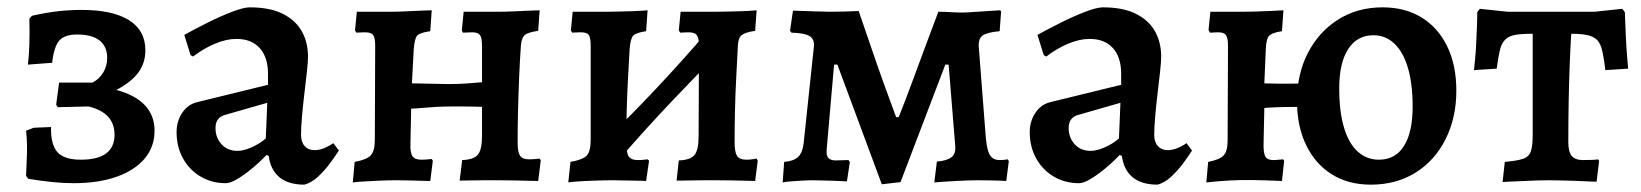

<svg xmlns="http://www.w3.org/2000/svg" viewBox="-20 -491 4471 523"><path d="M180 8Q129 8 57 -4L51 -12Q52 -40 53 -60Q54 -80 53.5 -98Q53 -116 51 -135L72 -143L119 -145Q118 -97 136.5 -76.5Q155 -56 200 -56Q292 -56 292 -124Q292 -184 221 -201L137 -199L133 -206L141 -266H232Q251 -276 261.5 -294Q272 -312 272 -333Q272 -364 251.5 -380.5Q231 -397 190 -397Q156 -397 141.5 -380.5Q127 -364 122 -320L56 -315Q59 -338 60 -371.5Q61 -405 60 -440L67 -448Q107 -457 139 -460.5Q171 -464 202 -464Q287 -464 331.5 -436Q376 -408 376 -354Q376 -319 356.5 -293Q337 -267 297 -246Q349 -232 375 -204Q401 -176 401 -135Q401 -91 374 -59Q347 -27 297.5 -9.5Q248 8 180 8Z M809 12Q766 12 741.5 -8Q717 -28 712 -66L706 -69Q685 -47 664 -30Q643 -13 625 -2.5Q607 8 595 8Q557 8 526.5 -10Q496 -28 478.5 -59.5Q461 -91 461 -131Q461 -161 476.5 -184Q492 -207 518 -213L710 -260V-290Q710 -335 687.5 -360Q665 -385 624 -385Q596 -385 564.5 -371.5Q533 -358 506 -337L499 -341L482 -396Q511 -412 546 -429.5Q581 -447 612.5 -459Q644 -471 660 -471Q715 -471 750 -453.5Q785 -436 802 -406Q819 -376 819 -336Q819 -324 816 -296Q813 -268 809 -235Q805 -202 802.5 -172Q800 -142 800 -124Q800 -104 810 -93Q820 -82 837 -82Q851 -82 865.5 -88.5Q880 -95 888 -101L903 -81Q893 -65 878 -45Q863 -25 845.5 -9Q828 7 809 12ZM627 -80Q643 -80 665 -89.5Q687 -99 704 -114L708 -211L593 -178Q567 -171 567 -142Q567 -116 583.5 -98Q600 -80 627 -80Z M941 6 946 -50Q979 -56 990 -68Q1001 -80 1001 -110L1002 -365Q1002 -388 996.5 -395.5Q991 -403 974 -403Q968 -403 960 -402.5Q952 -402 951 -402L947 -408L952 -459Q957 -459 973.5 -459Q990 -459 1009.5 -459Q1029 -459 1043 -459Q1060 -459 1083.5 -460Q1107 -461 1127.5 -462Q1148 -463 1156 -463L1152 -406Q1123 -402 1116 -393.5Q1109 -385 1107 -356L1102 -264L1201 -262Q1229 -262 1249 -263.5Q1269 -265 1293 -267V-365Q1293 -388 1287.5 -395.5Q1282 -403 1266 -403Q1260 -403 1251.5 -402.5Q1243 -402 1241 -402L1238 -408L1243 -459Q1249 -459 1267 -459Q1285 -459 1305.5 -459Q1326 -459 1339 -459Q1355 -459 1378.5 -460Q1402 -461 1422.5 -462Q1443 -463 1450 -463L1446 -407Q1418 -403 1409.5 -395.5Q1401 -388 1399 -368Q1396 -326 1394 -278Q1392 -230 1391 -184.5Q1390 -139 1390 -102Q1390 -77 1396.5 -67Q1403 -57 1421 -57Q1431 -57 1440 -58Q1449 -59 1450 -59L1453 -54L1446 2Q1442 2 1423.5 1.5Q1405 1 1381 0.5Q1357 0 1336 0Q1323 0 1301 0Q1279 0 1259 0.5Q1239 1 1232 1L1239 -55Q1270 -56 1281.5 -69.5Q1293 -83 1293 -121V-200Q1291 -200 1275.5 -200.5Q1260 -201 1241 -201Q1222 -201 1209 -201Q1201 -201 1184.5 -200.5Q1168 -200 1149.5 -198.5Q1131 -197 1117 -196Q1103 -195 1100 -195L1098 -101Q1097 -75 1103.5 -65.5Q1110 -56 1127 -56Q1138 -56 1146.5 -57Q1155 -58 1156 -58L1159 -53L1152 2Q1146 2 1129 1.5Q1112 1 1093.5 0.5Q1075 0 1061 0Q1041 0 1015 1Q989 2 968 3.5Q947 5 941 6Z M1672 -63 1629 -109Q1701 -179 1770.5 -253Q1840 -327 1906 -404L1949 -358Q1877 -286 1807.5 -212.5Q1738 -139 1672 -63ZM1528 6 1534 -50Q1568 -56 1578.5 -67.5Q1589 -79 1589 -110V-365Q1589 -388 1584 -395.5Q1579 -403 1562 -403Q1555 -403 1547 -402.5Q1539 -402 1539 -402L1535 -408L1540 -459Q1540 -459 1556.5 -459Q1573 -459 1595 -459Q1617 -459 1632 -459Q1646 -459 1665 -459.5Q1684 -460 1702 -460.5Q1720 -461 1732 -462Q1744 -463 1744 -463L1740 -406Q1712 -402 1704.5 -393.5Q1697 -385 1695 -356Q1693 -318 1690.5 -273.5Q1688 -229 1687 -185Q1686 -141 1686 -104Q1686 -75 1692.5 -65Q1699 -55 1717 -55Q1727 -55 1735.5 -56Q1744 -57 1744 -57L1748 -53L1740 2Q1740 2 1730.5 1.5Q1721 1 1706 1Q1691 1 1676 0.5Q1661 0 1651 0Q1628 0 1599.5 1Q1571 2 1550 3.5Q1529 5 1528 6ZM2037 2Q2037 2 2019.5 1.5Q2002 1 1976.5 0.5Q1951 0 1927 0Q1915 0 1897.5 0Q1880 0 1862.5 0.5Q1845 1 1834 1Q1823 1 1823 1L1829 -54Q1860 -55 1871.5 -68.5Q1883 -82 1883 -120L1884 -365Q1884 -388 1878 -395.5Q1872 -403 1855 -403Q1849 -403 1841 -402.5Q1833 -402 1833 -402L1829 -408L1834 -459Q1834 -459 1851.5 -459Q1869 -459 1892 -459Q1915 -459 1930 -459Q1944 -459 1962.5 -459.5Q1981 -460 1999.5 -460.5Q2018 -461 2029.5 -462Q2041 -463 2041 -463L2037 -407Q2010 -403 2000.5 -395.5Q1991 -388 1990 -368Q1988 -328 1985.5 -281Q1983 -234 1982 -188.5Q1981 -143 1981 -104Q1981 -77 1987.5 -66.5Q1994 -56 2013 -56Q2023 -56 2032 -57.5Q2041 -59 2041 -59L2044 -53Z M2382 11 2261 -315H2252L2232 -86Q2230 -67 2236.5 -60.5Q2243 -54 2256 -54Q2261 -54 2273 -54.5Q2285 -55 2291 -55L2295 -50L2287 3Q2273 2 2253.5 1.5Q2234 1 2216 0.5Q2198 0 2189 0Q2180 0 2164.5 1Q2149 2 2134.5 3Q2120 4 2112 6L2116 -50Q2142 -52 2154 -63.5Q2166 -75 2169 -100L2197 -364Q2199 -384 2185.5 -392.5Q2172 -401 2136 -402L2132 -407L2140 -462Q2176 -461 2201 -460Q2226 -459 2238 -459Q2255 -459 2278 -459.5Q2301 -460 2319 -461Q2335 -415 2353 -362Q2371 -309 2389 -259Q2407 -209 2421 -172H2428Q2443 -209 2461.5 -259Q2480 -309 2499.5 -361.5Q2519 -414 2536 -459Q2551 -459 2577.5 -457.5Q2604 -456 2626 -458Q2642 -459 2665 -460.5Q2688 -462 2704 -463L2707 -460L2703 -406Q2669 -403 2657 -394.5Q2645 -386 2646 -365L2665 -120Q2668 -82 2676.5 -68.5Q2685 -55 2703 -55Q2714 -55 2725 -57L2728 -52L2721 2Q2706 1 2683 0.5Q2660 0 2643 0Q2633 0 2617 0.5Q2601 1 2583.5 2Q2566 3 2550.5 4Q2535 5 2525 6L2532 -51Q2559 -53 2571.5 -62.5Q2584 -72 2582 -94L2564 -315H2555L2433 5Z M3133 12Q3090 12 3065.5 -8Q3041 -28 3036 -66L3030 -69Q3009 -47 2988 -30Q2967 -13 2949 -2.5Q2931 8 2919 8Q2881 8 2850.5 -10Q2820 -28 2802.5 -59.5Q2785 -91 2785 -131Q2785 -161 2800.5 -184Q2816 -207 2842 -213L3034 -260V-290Q3034 -335 3011.5 -360Q2989 -385 2948 -385Q2920 -385 2888.5 -371.5Q2857 -358 2830 -337L2823 -341L2806 -396Q2835 -412 2870 -429.5Q2905 -447 2936.5 -459Q2968 -471 2984 -471Q3039 -471 3074 -453.5Q3109 -436 3126 -406Q3143 -376 3143 -336Q3143 -324 3140 -296Q3137 -268 3133 -235Q3129 -202 3126.5 -172Q3124 -142 3124 -124Q3124 -104 3134 -93Q3144 -82 3161 -82Q3175 -82 3189.5 -88.5Q3204 -95 3212 -101L3227 -81Q3217 -65 3202 -45Q3187 -25 3169.5 -9Q3152 7 3133 12ZM2951 -80Q2967 -80 2989 -89.5Q3011 -99 3028 -114L3032 -211L2917 -178Q2891 -171 2891 -142Q2891 -116 2907.5 -98Q2924 -80 2951 -80Z M3266 6 3271 -50Q3302 -56 3313 -67.5Q3324 -79 3324 -109L3325 -366Q3325 -388 3319.5 -395.5Q3314 -403 3298 -403Q3293 -403 3286.5 -402.5Q3280 -402 3276 -402L3272 -409L3277 -459Q3296 -459 3322 -459Q3348 -459 3365 -459Q3377 -459 3397 -459.5Q3417 -460 3438 -461Q3459 -462 3476 -463L3472 -406Q3445 -402 3437 -393.5Q3429 -385 3428 -357L3424 -264Q3454 -263 3481.5 -263Q3509 -263 3535 -264V-200Q3508 -200 3479.5 -199.5Q3451 -199 3424 -197L3422 -104Q3421 -75 3426.5 -65Q3432 -55 3448 -55Q3456 -55 3463.5 -56Q3471 -57 3475 -57L3478 -53L3472 2Q3427 0 3394 -0.5Q3361 -1 3331.5 0.5Q3302 2 3266 6ZM3714 12Q3653 12 3608 -16Q3563 -44 3538 -95.5Q3513 -147 3513 -215Q3513 -290 3543 -347.5Q3573 -405 3625.5 -438Q3678 -471 3746 -471Q3808 -471 3853 -443Q3898 -415 3922.5 -364Q3947 -313 3947 -244Q3947 -170 3917.5 -111.5Q3888 -53 3835.5 -20.5Q3783 12 3714 12ZM3736 -56Q3781 -56 3804.5 -93.5Q3828 -131 3828 -201Q3828 -263 3815 -306.5Q3802 -350 3778 -372.5Q3754 -395 3721 -395Q3677 -395 3652.5 -357.5Q3628 -320 3628 -250Q3628 -187 3641 -143.5Q3654 -100 3678.5 -78Q3703 -56 3736 -56Z M4073 5 4079 -50Q4113 -53 4129 -58.5Q4145 -64 4150 -79Q4155 -94 4155 -123V-399Q4125 -399 4107.5 -396Q4090 -393 4080 -383Q4070 -373 4065.5 -354Q4061 -335 4057 -304L3995 -300Q3996 -311 3998 -329.5Q4000 -348 4001 -370.5Q4002 -393 4003 -416Q4004 -439 4004 -458L4011 -467L4087 -459H4323L4399 -467L4406 -458Q4407 -428 4408.5 -396Q4410 -364 4412 -339Q4414 -314 4415 -304L4353 -300Q4349 -333 4344.5 -352.5Q4340 -372 4331 -381.5Q4322 -391 4305.5 -395Q4289 -399 4260 -399Q4258 -368 4256 -319.5Q4254 -271 4253 -215Q4252 -159 4252 -104Q4252 -77 4261.5 -66Q4271 -55 4292 -55Q4306 -55 4317.5 -55.5Q4329 -56 4333 -57L4336 -53L4329 4Q4320 4 4303.5 3Q4287 2 4267.5 1.5Q4248 1 4230 0.5Q4212 0 4200 0Q4187 0 4169 0.5Q4151 1 4132.5 2Q4114 3 4098 3.5Q4082 4 4073 5Z"/></svg>

Font: Alegreya SemiBold
Style: Regular
Weight: 600
Designer: Juan Pablo del Peral
Foundry: Huerta Tipografica
Version: Version 2.009